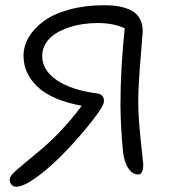

<svg xmlns="http://www.w3.org/2000/svg" viewBox="-20 -667 661 733"><path d="M42 45.9Q30.3 45.9 23.7 37.8Q17.1 29.8 17.1 17.1Q17.1 4.9 43.2 -17.8Q69.3 -40.5 118.2 -80.6Q167 -120.6 202.1 -157.2Q255.4 -212.9 292 -263.2Q178.2 -284.2 124 -335.2Q69.8 -386.2 69.8 -454.1Q69.8 -491.2 90.1 -525.4Q110.4 -559.6 147.7 -586.9Q185.1 -614.3 244.9 -630.6Q304.7 -647 377.9 -647Q410.6 -647 435.5 -642.3Q460.4 -637.7 481.4 -627Q502.4 -616.2 513.7 -595.9Q524.9 -575.7 524.9 -546.9Q524.9 -543 516.4 -440.7Q507.8 -338.4 507.8 -277.8Q507.8 -219.2 517.3 -130.6Q526.9 -42 526.9 -40Q526.9 -1 507.8 -1Q486.8 -1 472.7 -20.3Q458.5 -39.6 452.1 -71.8Q450.7 -78.1 448 -106Q445.3 -133.8 442.6 -180.7Q439.9 -227.5 439.9 -268.1Q439.9 -403.8 456.1 -559.1Q413.1 -579.1 352.1 -579.1Q325.7 -579.1 298.1 -575.2Q270.5 -571.3 241.9 -561.8Q213.4 -552.2 191.4 -538.3Q169.4 -524.4 155.3 -502.2Q141.1 -480 141.1 -453.1Q141.1 -398.9 197 -360.8Q252.9 -322.8 352.1 -310.1Q377 -306.2 377 -280.8Q377 -263.2 334 -208.3Q291 -153.3 240.2 -99.1Q177.7 -32.7 124 6.6Q70.3 45.9 42 45.9Z"/></svg>

Font: Shantell Sans Irregular
Style: Regular
Weight: 300
Designer: Stephen Nixon, Anya Danilova, Shantell Martin
Foundry: Arrow Type
Version: Version 1.006;[9816181b4]